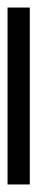

<svg xmlns="http://www.w3.org/2000/svg" viewBox="180 -1044 99 509"><g transform="rotate(90 229.5 -789.5)"><path d="M-5 -760H464V-819H-5Z"/></g></svg>

Font: Noto Serif Yezidi Medium
Style: Regular
Weight: 500
Designer: Dalton Maag Ltd
Foundry: Dalton Maag Ltd
Version: Version 1.001